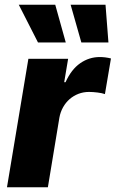

<svg xmlns="http://www.w3.org/2000/svg" viewBox="-20 -795 491 815"><path d="M100.5 -545.5H269.2L252.5 -446H258.2Q282.7 -500.4 320.5 -526.6Q358.3 -552.9 403.4 -552.9Q426.8 -552.9 451 -546.9L425.4 -395.6Q419.4 -397.7 411.2 -399.5Q403.1 -401.3 394 -402.3Q384.9 -403.4 375.7 -404.1Q366.5 -404.8 358.3 -404.8Q334.2 -404.8 313 -396.7Q291.9 -388.5 275.4 -374.1Q258.9 -359.7 247.7 -339.7Q236.5 -319.6 232.2 -296.2L183.2 0H9.6ZM214.5 -774.9 259.2 -614.7H141.3L59.7 -774.9ZM279.8 -774.9H427.9L440.3 -614.7H325.3Z"/></svg>

Font: Inter P Extra Bold
Style: Italic
Weight: 800
Italic angle: 9.39999°
Designer: Rasmus Andersson
Foundry: rsms
Version: Version 3.018;git-588b23468